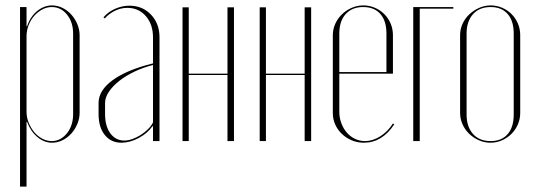

<svg xmlns="http://www.w3.org/2000/svg" viewBox="-20 -521 1986 709"><path d="M54 -495H78V-424H80Q92 -460 117.5 -480.5Q143 -501 172 -501Q192 -501 210.5 -492Q229 -483 243 -467.5Q257 -452 265.5 -432Q274 -412 274 -391V-105Q274 -83 265.5 -63Q257 -43 243 -27.5Q229 -12 210.5 -3Q192 6 172 6Q143 6 118 -15Q93 -36 80 -71H78V168H54ZM78 -108Q78 -87 86 -67.5Q94 -48 106.5 -33Q119 -18 136 -9Q153 0 171 0Q188 0 202 -7.5Q216 -15 227 -28.5Q238 -42 244 -60Q250 -78 250 -99V-397Q250 -439 227.5 -467Q205 -495 171 -495Q153 -495 136 -486Q119 -477 106 -462Q93 -447 85.5 -427.5Q78 -408 78 -387Z M344 -141Q344 -187 396 -225Q448 -263 545 -287V-383Q545 -431 518.5 -461.5Q492 -492 450 -492Q427 -492 405 -481.5Q383 -471 367 -453L362 -457Q379 -477 405 -488.5Q431 -500 458 -500Q506 -500 537.5 -467Q569 -434 569 -383V0H545V-55H543Q525 -29 492.5 -11.5Q460 6 428 6Q390 6 367 -22.5Q344 -51 344 -100ZM439 -2Q453 -2 468.5 -7.5Q484 -13 498.5 -22Q513 -31 525.5 -43Q538 -55 545 -69V-281Q509 -272 476.5 -256.5Q444 -241 420 -222Q396 -203 382 -182Q368 -161 368 -141V-100Q368 -55 387.5 -28.5Q407 -2 439 -2Z M677 -494V-249H820V-494H844V0H820V-244H677V0H654V-494Z M962 -494V-249H1105V-494H1129V0H1105V-244H962V0H939V-494Z M1209 -391Q1209 -413 1218 -433Q1227 -453 1242.5 -468Q1258 -483 1278.5 -492Q1299 -501 1321 -501Q1344 -501 1364 -492.5Q1384 -484 1399 -469Q1414 -454 1422.5 -434Q1431 -414 1431 -391V-249H1233V-108Q1233 -86 1240.5 -66Q1248 -46 1260.5 -31.5Q1273 -17 1290.5 -8.5Q1308 0 1328 0Q1356 0 1384 -17.5Q1412 -35 1431 -65L1436 -62Q1391 6 1324 6Q1300 6 1279.5 -2.5Q1259 -11 1243 -26Q1227 -41 1218 -61Q1209 -81 1209 -104ZM1407 -255V-397Q1407 -444 1384.5 -469.5Q1362 -495 1321 -495Q1280 -495 1256.5 -469Q1233 -443 1233 -397V-255Z M1506 -495H1654V-489H1530V0H1506Z M1792 -501Q1814 -501 1834 -492.5Q1854 -484 1869 -469Q1884 -454 1892.5 -434Q1901 -414 1901 -391V-104Q1901 -82 1892.5 -62Q1884 -42 1869 -27Q1854 -12 1834 -3Q1814 6 1791 6Q1769 6 1748.5 -3Q1728 -12 1712.5 -27Q1697 -42 1688 -62Q1679 -82 1679 -104V-391Q1679 -413 1688 -433Q1697 -453 1713 -468Q1729 -483 1749.5 -492Q1770 -501 1792 -501ZM1792 -495Q1750 -495 1726.5 -468.5Q1703 -442 1703 -397V-98Q1703 -53 1726.5 -26.5Q1750 0 1792 0Q1832 0 1854.5 -25.5Q1877 -51 1877 -98V-397Q1877 -444 1854.5 -469.5Q1832 -495 1792 -495Z"/></svg>

Font: Moniqa Thin Display
Style: Regular
Weight: 100
Designer: Rajesh Rajput
Foundry: Rajesh Rajput
Version: Version 1.000